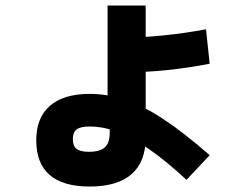

<svg xmlns="http://www.w3.org/2000/svg" viewBox="-20 -669 920 700"><path d="M112.2 -157.8Q112.2 -240 162.2 -283.3Q212.2 -326.7 306.7 -326.7Q371.1 -326.7 435.6 -305.6Q500 -284.4 574.4 -235.6Q648.9 -186.7 744.4 -103.3L660 -13.3Q585.6 -82.2 523.9 -125Q462.2 -167.8 409.4 -187.8Q356.7 -207.8 306.7 -207.8Q273.3 -207.8 259.4 -197.2Q245.6 -186.7 245.6 -161.1Q245.6 -136.7 259.4 -126.1Q273.3 -115.6 304.4 -115.6Q344.4 -115.6 362.2 -131.7Q380 -147.8 380 -184.4V-260H372.2V-648.9H511.1V-166.7Q511.1 -78.9 459.4 -33.9Q407.8 11.1 306.7 11.1Q210 11.1 161.1 -31.1Q112.2 -73.3 112.2 -157.8ZM436.7 -532.2Q501.1 -532.2 577.2 -540Q653.3 -547.8 731.1 -562.2L744.4 -436.7Q664.4 -421.1 587.8 -413.3Q511.1 -405.6 442.2 -405.6Z"/></svg>

Font: Paperlogy 8 ExtraBold
Style: Regular
Weight: 800
Designer: redesigned by Lee Juim, glyphs from Gmarket Sans & Montserrat
Foundry: PT&
Version: Version 1.001